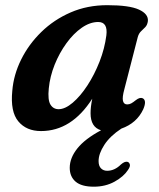

<svg xmlns="http://www.w3.org/2000/svg" viewBox="-20 -495 616 742"><path d="M460.5 -150Q452 -119 455.2 -105.2Q458.5 -91.5 471.5 -91.5Q480 -91.5 487.2 -95.5Q494.5 -99.5 505 -108Q521 -120.5 532 -115Q548 -106 533.5 -72.5Q508.5 -19 449 2Q405.5 30.5 383.2 64.8Q361 99 361 127.5Q361 146.5 370.5 155.8Q380 165 394 165Q423 165 447.5 140.5Q462.5 127.5 473 130.5Q479.5 132.5 481.8 140.5Q484 148.5 474.5 162Q458 187.5 422.8 207Q387.5 226.5 342.5 226.5Q295 226.5 272.2 207Q249.5 187.5 249.5 153.5Q249.5 115.5 279 78.5Q308.5 41.5 370.5 8.5Q330 -3.5 330 -57.5Q330 -69.5 331.5 -82.8Q333 -96 336.5 -113.5Q256.5 11.5 138.5 11.5Q82 11.5 50.8 -26Q19.5 -63.5 27.5 -144Q32.5 -206 61.8 -265Q91 -324 139.8 -371.5Q188.5 -419 253 -447Q317.5 -475 394.5 -475Q479.5 -475 516.8 -458Q554 -441 551.5 -413.5Q549.5 -398.5 541.5 -390.2Q533.5 -382 525 -374Q516.5 -366 512.5 -352ZM168.5 -153Q164 -108.5 175 -90.8Q186 -73 206.5 -73Q231.5 -73 261 -98Q290.5 -123 317.8 -164.8Q345 -206.5 364.8 -257Q384.5 -307.5 391 -358Q397.5 -410 359.5 -410Q328 -410 296 -387.8Q264 -365.5 236.8 -328Q209.5 -290.5 191.2 -245Q173 -199.5 168.5 -153Z"/></svg>

Font: Fraunces 9pt S050 SemiBold
Style: Italic
Weight: 600
Italic angle: -16°
Version: Version 1.000; ttfautohint (v1.8.3)